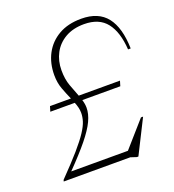

<svg xmlns="http://www.w3.org/2000/svg" viewBox="-127 -779 804 888"><g transform="rotate(-20 275.0 -335.0)"><path d="M443 -349.5 435.5 -324.5H248.5Q251.5 -315 253.2 -305Q255 -295 255 -285Q255 -254.5 238.8 -220Q222.5 -185.5 185.8 -140.2Q149 -95 87.5 -32H366.5L476 -156.5H486.5L403 9.5H395.5L366.5 0H39L41 -7.5Q100.5 -68.5 136.8 -110.2Q173 -152 191.8 -180.8Q210.5 -209.5 217 -230.5Q223.5 -251.5 223.5 -271Q223.5 -284.5 220.2 -297.8Q217 -311 211.5 -324.5H91L98.5 -349.5H201.5Q189 -377.5 177.5 -408.5Q166 -439.5 166 -476.5Q166 -535.5 190.2 -581.2Q214.5 -627 260.5 -653.5Q306.5 -680 371.5 -680Q456 -680 497 -627.8Q538 -575.5 540.5 -472.5H527.5Q522 -559 485.8 -605.5Q449.5 -652 375.5 -652Q321.5 -652 283.2 -630Q245 -608 225 -570.5Q205 -533 205 -486.5Q205 -442.5 217 -410Q229 -377.5 240 -349.5Z"/></g></svg>

Font: Newsreader Text ExtraLight
Style: Italic
Weight: 275
Italic angle: -17°
Designer: Hugues Gentile
Foundry: Production Type
Version: Version 1.001